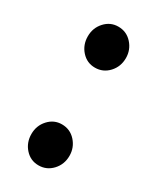

<svg xmlns="http://www.w3.org/2000/svg" viewBox="-118 -437 396 485"><g transform="rotate(30 80.5 -194.0)"><path d="M80 8Q56.5 8 40.8 -9.5Q25 -27 25 -52Q25 -76.5 41 -94Q57 -111.5 80 -111.5Q104 -111.5 120 -93.8Q136 -76 136 -52Q136 -27 119.8 -9.5Q103.5 8 80 8ZM80 -277Q56.5 -277 40.8 -294.5Q25 -312 25 -337Q25 -361.5 41 -379Q57 -396.5 80 -396.5Q104 -396.5 120 -378.8Q136 -361 136 -337Q136 -312 119.8 -294.5Q103.5 -277 80 -277Z"/></g></svg>

Font: Fraunces144ptRegular
Style: Regular
Weight: 400
Version: Version 1.000;[0bf87f6ff]